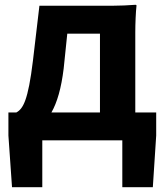

<svg xmlns="http://www.w3.org/2000/svg" viewBox="-20 -584 686 799"><path d="M543 -338V-449C543 -486 545 -533 548 -560C548 -562 548 -564 543 -564C518 -562 477 -560 443 -560H343H144L117 -331C97 -166 76 -131 48 -116H15V-20L30 195H156V0H489V195H616L630 -20V-116H543ZM396 -280V-116H295H194C218 -158 235 -217 245 -299L260 -444H396Z"/></svg>

Font: GenSekiGothic2 TW B
Style: Regular
Weight: 700
Version: Version 2.100;PS 2.1;hotconv 16.6.51;makeotf.lib2.5.65220 DE